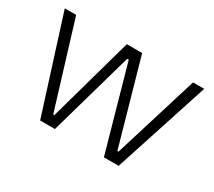

<svg xmlns="http://www.w3.org/2000/svg" viewBox="-100 -690 982 879"><g transform="rotate(30 390.5 -250.5)"><path d="M22 -501H82L219 -54H225L350 -501H431L557 -56H563L700 -501H759L596 0H518L393 -444H385L259 0H181Z"/></g></svg>

Font: 42dot Sans Light
Style: Regular
Weight: 300
Designer: 42dot
Version: Version 1.000